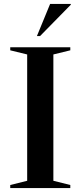

<svg xmlns="http://www.w3.org/2000/svg" viewBox="-20 -955 409 975"><path d="M337 -15.5V0H32V-15.5L118 -37V-678.5L32 -699.5V-715H337V-699.5L251 -678.5V-37ZM167.5 -772 234.5 -935H339.5V-931L183.5 -772Z"/></svg>

Font: Newsreader 72pt Medium
Style: Regular
Weight: 500
Designer: Hugues Gentile
Foundry: Production Type
Version: Version 1.003; ttfautohint (v1.8.3)